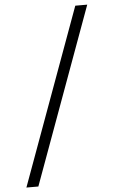

<svg xmlns="http://www.w3.org/2000/svg" viewBox="-63 -836 626 1056"><g transform="rotate(-5 250.0 -307.5)"><path d="M39 179H105L460 -794H394Z"/></g></svg>

Font: Noto Sans Mono CJK SC Regular
Style: Regular
Weight: 400
Designer: Ryoko NISHIZUKA (kana & ideographs); Paul D. Hunt (Latin, Greek & Cyrillic); Wenlong ZHANG (bopomofo); Sandoll Communica
Foundry: Adobe Systems Incorporated
Version: Version 1.005;PS 1.005;hotconv 1.0.96;makeotf.lib2.5.65012